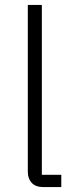

<svg xmlns="http://www.w3.org/2000/svg" viewBox="-20 -760 304 780"><path d="M156 0Q125 0 109 -17Q93 -34 93 -62V-740H150V-50H229V0Z"/></svg>

Font: IBM Plex Sans KR Light
Style: Regular
Weight: 300
Designer: Mike Abbink; Paul van der Laan; Pieter van Rosmalen; Wujin Sim; Chorong Kim; Dohee Lee;
Foundry: Sandoll Inc.
Version: Version 1.001